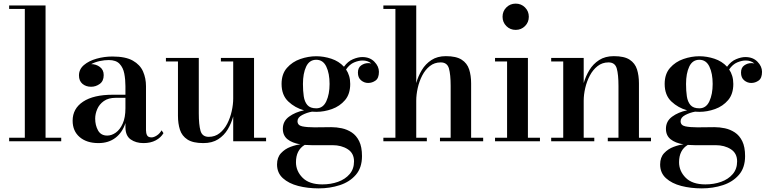

<svg xmlns="http://www.w3.org/2000/svg" viewBox="-20 -780 4252 1060"><path d="M30.5 -19.5H117V-730.5H30.5V-750H231.5V-19.5H318V0H30.5Z M603 -257H672.5V-304.5Q672.5 -340.5 666.2 -373.5Q660 -406.5 640.2 -427.5Q620.5 -448.5 580.5 -448.5Q557 -448.5 531 -443Q505 -437.5 483.5 -426Q510.5 -426 531.5 -410.2Q552.5 -394.5 552.5 -365.5Q552.5 -332.5 530.8 -316.8Q509 -301 483 -301Q454.5 -301 435.2 -317.2Q416 -333.5 416 -363.5Q416 -397.5 443.2 -420.8Q470.5 -444 513 -456Q555.5 -468 601 -468Q673.5 -468 713.5 -445.2Q753.5 -422.5 769.8 -385.2Q786 -348 786 -304.5V-61Q786 -44.5 792 -33Q798 -21.5 817 -21.5Q829.5 -21.5 845.8 -32Q862 -42.5 872 -60.5L882.5 -45Q868.5 -20.5 840 -5.2Q811.5 10 772 10Q730.5 10 701.5 -10.2Q672.5 -30.5 672.5 -78V-100.5Q656 -49 617.8 -19.5Q579.5 10 523.5 10Q458.5 10 419.8 -23.2Q381 -56.5 381 -113.5Q381 -180.5 438.8 -218.8Q496.5 -257 603 -257ZM572 -31.5Q596.5 -31.5 619.5 -48Q642.5 -64.5 657.5 -97.8Q672.5 -131 672.5 -182.5V-240H619Q578.5 -240 553.2 -222Q528 -204 516.8 -177.5Q505.5 -151 505.5 -125Q505.5 -88.5 521.2 -60Q537 -31.5 572 -31.5Z M1077.5 -460V-154.5Q1077.5 -91.5 1087 -58Q1096.5 -24.5 1132.5 -24.5Q1167 -24.5 1192.5 -44.8Q1218 -65 1234.5 -97Q1251 -129 1259.2 -166Q1267.5 -203 1267.5 -236V-440.5H1199.5V-460H1382.5V-19.5H1449V0H1267.5V-137.5Q1257.5 -100 1237.5 -66.2Q1217.5 -32.5 1184.5 -11.2Q1151.5 10 1102.5 10Q1045 10 1014.8 -9.8Q984.5 -29.5 973.5 -63.5Q962.5 -97.5 962.5 -141V-440.5H896V-460Z M1541.5 -69Q1541.5 -111 1575.8 -136Q1610 -161 1658.5 -171Q1609 -184.5 1571.8 -219.5Q1534.5 -254.5 1534.5 -316.5Q1534.5 -371.5 1564.2 -405.2Q1594 -439 1638 -454.2Q1682 -469.5 1726 -469.5Q1767.5 -469.5 1809.2 -455.8Q1851 -442 1879 -411.5Q1900.5 -441.5 1928.8 -453.2Q1957 -465 1980 -465Q2022 -465 2047 -439.2Q2072 -413.5 2072 -383.5Q2072 -348.5 2053.2 -335.2Q2034.5 -322 2012.5 -322Q1991 -322 1973.5 -336.5Q1956 -351 1956 -379Q1956 -406.5 1974 -419Q1992 -431.5 2012.5 -431.5Q2021.5 -431.5 2030 -429.5Q2010.5 -446 1981.5 -446Q1960.5 -446 1935.2 -435.5Q1910 -425 1890.5 -396.5Q1901.5 -380.5 1907.5 -360.5Q1913.5 -340.5 1913.5 -316.5Q1913.5 -261 1884.8 -227.2Q1856 -193.5 1812.8 -178Q1769.5 -162.5 1726 -162.5Q1714 -162.5 1702.5 -163.5Q1674 -158.5 1648.2 -145Q1622.5 -131.5 1622.5 -111Q1622.5 -88 1648.5 -82.5Q1674.5 -77 1715.5 -77Q1742 -77 1765 -77.5Q1788 -78 1809 -78Q1837.5 -78 1867 -71.8Q1896.5 -65.5 1922 -48.8Q1947.5 -32 1963 -0.5Q1978.5 31 1978.5 82Q1978.5 146 1944.5 185.2Q1910.5 224.5 1856 242.2Q1801.5 260 1739.5 260Q1678.5 260 1626.2 246.5Q1574 233 1541.8 203.8Q1509.5 174.5 1509.5 128Q1509.5 89 1531.5 65.5Q1553.5 42 1583.8 30.8Q1614 19.5 1638.5 17Q1593 9.5 1567.2 -11.2Q1541.5 -32 1541.5 -69ZM1652.5 -316.5Q1652.5 -278.5 1657 -248.2Q1661.5 -218 1677 -200Q1692.5 -182 1726 -182Q1763.5 -182 1781.5 -221Q1799.5 -260 1799.5 -316.5Q1799.5 -374.5 1781.5 -412.2Q1763.5 -450 1726 -450Q1688 -450 1670.2 -412.2Q1652.5 -374.5 1652.5 -316.5ZM1614 115.5Q1614 164.5 1650.5 201.2Q1687 238 1759.5 238Q1806.5 238 1846.2 223.8Q1886 209.5 1910.2 181.2Q1934.5 153 1934.5 111Q1934.5 66 1899.8 43.8Q1865 21.5 1816 21.5H1700.5Q1680 21.5 1662 20Q1614 49 1614 115.5Z M2096.5 -19.5H2163V-730.5H2096.5V-750H2278V-321.5Q2288.5 -359.5 2308.8 -393.2Q2329 -427 2361.8 -448.5Q2394.5 -470 2441.5 -470Q2498.5 -470 2528.8 -450.5Q2559 -431 2570 -397Q2581 -363 2581 -319.5V-19.5H2647.5V0H2409V-19.5H2468V-305.5Q2468 -368.5 2458.5 -402Q2449 -435.5 2413 -435.5Q2378.5 -435.5 2353 -415.2Q2327.5 -395 2311 -363Q2294.5 -331 2286.2 -294Q2278 -257 2278 -224V-19.5H2336.5V0H2096.5Z M2754.5 -687.5Q2754.5 -718 2775.5 -739Q2796.5 -760 2827 -760Q2857.5 -760 2878.5 -739Q2899.5 -718 2899.5 -687.5Q2899.5 -657 2878.5 -636Q2857.5 -615 2827 -615Q2796.5 -615 2775.5 -636Q2754.5 -657 2754.5 -687.5ZM2713 -19.5H2779.5V-440.5H2713V-460H2894.5V-19.5H2961V0H2713Z M3023 -19.5H3089.5V-440.5H3023V-460H3202.5V-321.5Q3213.5 -359.5 3234 -393.2Q3254.5 -427 3287.8 -448.5Q3321 -470 3369 -470Q3426.5 -470 3456.2 -450.5Q3486 -431 3496.8 -397Q3507.5 -363 3507.5 -319.5V-19.5H3574V0H3335.5V-19.5H3394.5V-305.5Q3394.5 -368.5 3385 -402Q3375.5 -435.5 3339.5 -435.5Q3305 -435.5 3279.2 -415.2Q3253.5 -395 3236.5 -363Q3219.5 -331 3211 -294Q3202.5 -257 3202.5 -224V-19.5H3261V0H3023Z M3656.5 -69Q3656.5 -111 3690.8 -136Q3725 -161 3773.5 -171Q3724 -184.5 3686.8 -219.5Q3649.5 -254.5 3649.5 -316.5Q3649.5 -371.5 3679.2 -405.2Q3709 -439 3753 -454.2Q3797 -469.5 3841 -469.5Q3882.5 -469.5 3924.2 -455.8Q3966 -442 3994 -411.5Q4015.5 -441.5 4043.8 -453.2Q4072 -465 4095 -465Q4137 -465 4162 -439.2Q4187 -413.5 4187 -383.5Q4187 -348.5 4168.2 -335.2Q4149.5 -322 4127.5 -322Q4106 -322 4088.5 -336.5Q4071 -351 4071 -379Q4071 -406.5 4089 -419Q4107 -431.5 4127.5 -431.5Q4136.5 -431.5 4145 -429.5Q4125.5 -446 4096.5 -446Q4075.5 -446 4050.2 -435.5Q4025 -425 4005.5 -396.5Q4016.5 -380.5 4022.5 -360.5Q4028.5 -340.5 4028.5 -316.5Q4028.5 -261 3999.8 -227.2Q3971 -193.5 3927.8 -178Q3884.5 -162.5 3841 -162.5Q3829 -162.5 3817.5 -163.5Q3789 -158.5 3763.2 -145Q3737.5 -131.5 3737.5 -111Q3737.5 -88 3763.5 -82.5Q3789.5 -77 3830.5 -77Q3857 -77 3880 -77.5Q3903 -78 3924 -78Q3952.5 -78 3982 -71.8Q4011.5 -65.5 4037 -48.8Q4062.5 -32 4078 -0.5Q4093.5 31 4093.5 82Q4093.5 146 4059.5 185.2Q4025.5 224.5 3971 242.2Q3916.5 260 3854.5 260Q3793.5 260 3741.2 246.5Q3689 233 3656.8 203.8Q3624.5 174.5 3624.5 128Q3624.5 89 3646.5 65.5Q3668.5 42 3698.8 30.8Q3729 19.5 3753.5 17Q3708 9.5 3682.2 -11.2Q3656.5 -32 3656.5 -69ZM3767.5 -316.5Q3767.5 -278.5 3772 -248.2Q3776.5 -218 3792 -200Q3807.5 -182 3841 -182Q3878.5 -182 3896.5 -221Q3914.5 -260 3914.5 -316.5Q3914.5 -374.5 3896.5 -412.2Q3878.5 -450 3841 -450Q3803 -450 3785.2 -412.2Q3767.5 -374.5 3767.5 -316.5ZM3729 115.5Q3729 164.5 3765.5 201.2Q3802 238 3874.5 238Q3921.5 238 3961.2 223.8Q4001 209.5 4025.2 181.2Q4049.5 153 4049.5 111Q4049.5 66 4014.8 43.8Q3980 21.5 3931 21.5H3815.5Q3795 21.5 3777 20Q3729 49 3729 115.5Z"/></svg>

Font: Bodoni* 11pt Medium
Style: Regular
Weight: 500
Version: Version 2.3